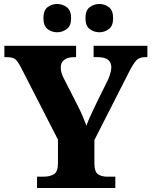

<svg xmlns="http://www.w3.org/2000/svg" viewBox="-20 -944 761 964"><path d="M166 0V-57H199Q231 -57 251 -69.5Q271 -82 271 -124V-243L86 -604Q71 -633 58.5 -645Q46 -657 15 -657H2V-714H362V-657H351Q320 -657 302.5 -643.5Q285 -630 285 -606Q285 -579 300 -551L374 -406Q388 -378 396.5 -357Q405 -336 414 -313Q423 -339 437.5 -369.5Q452 -400 467 -432L523 -545Q533 -569 536 -584Q539 -599 539 -605Q539 -657 471 -657H450V-714H720V-657H708Q680 -657 665 -641.5Q650 -626 626 -579L454 -241V-124Q454 -81 472.5 -69Q491 -57 516 -57H559V0ZM479 -782Q452 -782 430.5 -798Q409 -814 409 -853Q409 -892 430.5 -908Q452 -924 479 -924Q505 -924 526.5 -908Q548 -892 548 -853Q548 -814 526.5 -798Q505 -782 479 -782ZM267 -782Q240 -782 219 -798Q198 -814 198 -853Q198 -892 219 -908Q240 -924 267 -924Q293 -924 315 -908Q337 -892 337 -853Q337 -814 315 -798Q293 -782 267 -782Z"/></svg>

Font: Noto Serif Telugu ExtraBold
Style: Regular
Weight: 800
Designer: Jelle Bosma - Monotype Design Team
Foundry: Monotype Imaging Inc.
Version: Version 2.005; ttfautohint (v1.8.4.7-5d5b)